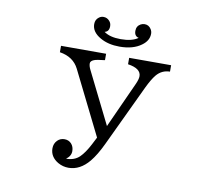

<svg xmlns="http://www.w3.org/2000/svg" viewBox="-90 -842 1180 1065"><g transform="rotate(10 500.0 -310.0)"><path d="M620.6 -658.2Q595.7 -663.6 595.7 -693.8Q595.7 -720.7 618.7 -733.4Q629.4 -738.8 640.6 -738.8Q664.1 -738.8 677.2 -717.8Q684.6 -706.1 684.6 -692.4Q684.6 -653.3 646.5 -626Q600.6 -591.8 523.9 -591.8Q460 -591.8 415 -617.7Q364.3 -646.5 364.3 -690.9Q364.3 -716.3 383.3 -730Q394.5 -738.8 408.7 -738.8Q428.7 -738.8 441.9 -724.1Q453.6 -711.9 453.6 -693.8Q453.6 -663.6 428.7 -658.2Q461.9 -633.8 523.4 -633.8Q587.4 -633.8 620.6 -658.2ZM204.1 -503.9V-540H458V-503.9Q411.6 -499 397.5 -493.2Q377.9 -485.4 377.9 -471.7Q377.9 -456.1 388.2 -436L532.2 -146L649.9 -405.3Q662.1 -432.6 662.1 -449.2Q662.1 -492.7 587.9 -503.9V-540H824.2V-503.9Q778.3 -503.4 748.5 -467.8Q728 -442.9 704.1 -393.1L540 -45.9Q509.3 19 478 57.1Q426.8 119.1 361.8 119.1Q330.1 119.1 302.7 103.5Q255.9 76.2 255.9 27.8Q255.9 1 273.9 -17.1Q290 -33.2 313.5 -33.2Q336.9 -33.2 352.1 -17.1Q367.2 -0.5 367.2 24.9Q367.2 52.2 340.3 71.8Q387.7 71.8 416 43.9Q441.9 18.6 468.3 -32.2L489.3 -73.2L312 -430.2Q281.2 -491.7 204.1 -503.9Z"/></g></svg>

Font: BIZ UDMincho
Style: Regular
Weight: 400
Monospace: yes
Designer: TypeBank Co., Ltd.
Foundry: Morisawa Inc.
Version: Version 1.06